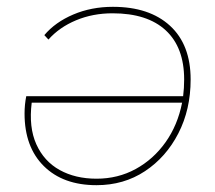

<svg xmlns="http://www.w3.org/2000/svg" viewBox="-20 -540 629 563"><path d="M311 -520Q418 -520 478.5 -464.5Q539 -409 539 -307Q539 -219 503 -149Q467 -79 405 -38Q343 3 263 3Q165 3 108.5 -53Q52 -109 52 -207Q52 -233 57 -258H517Q520 -282 520 -307Q520 -401 466 -451Q412 -501 310 -501Q252 -501 203 -480.5Q154 -460 122 -424L110 -437Q142 -475 195 -497.5Q248 -520 311 -520ZM514 -239H73Q64 -167 86.5 -117Q109 -67 155 -41.5Q201 -16 263 -16Q326 -16 378 -44.5Q430 -73 465.5 -123Q501 -173 514 -239Z"/></svg>

Font: Montserrat Thin
Style: Italic
Weight: 100
Italic angle: -11.3°
Designer: Julieta Ulanovsky
Foundry: Julieta Ulanovsky
Version: Version 9.000; ttfautohint (v1.8.4.7-5d5b)